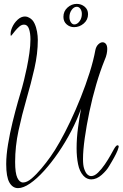

<svg xmlns="http://www.w3.org/2000/svg" viewBox="-20 -876 632 990"><path d="M73 94Q45 94 28.5 65Q12 36 12 -30Q12 -75 21.5 -132.5Q31 -190 45 -247Q59 -304 72.5 -351.5Q86 -399 94 -425Q97 -436 104 -463.5Q111 -491 118.5 -527.5Q126 -564 131.5 -602.5Q137 -641 137 -673Q137 -705 129.5 -727Q122 -749 104 -749Q91 -749 79 -738.5Q67 -728 57 -715.5Q47 -703 41 -695.5Q35 -688 35 -695Q33 -713 43 -735.5Q53 -758 71 -774.5Q89 -791 109 -791Q120 -791 130 -785Q148 -776 157.5 -756Q167 -736 171 -713Q175 -690 175 -670Q175 -600 157.5 -523Q140 -446 116.5 -365Q93 -284 75.5 -202.5Q58 -121 58 -41Q58 17 69.5 41Q81 65 99 65Q119 65 143.5 44Q168 23 194 -8Q220 -39 241 -69Q262 -98 288.5 -145Q315 -192 343 -251Q371 -310 396.5 -374Q422 -438 442 -501Q462 -564 472 -619Q476 -637 487 -647.5Q498 -658 509 -658Q519 -658 526 -649.5Q533 -641 533 -623Q533 -612 530 -597.5Q527 -583 519 -565Q497 -511 476.5 -441.5Q456 -372 441 -300Q426 -228 417 -164Q408 -100 408 -56Q408 -23 414 -6Q421 15 430.5 23.5Q440 32 450 32Q467 32 485.5 14Q504 -4 521 -29Q538 -54 550.5 -76.5Q563 -99 568 -108Q579 -127 586 -127Q590 -127 591.5 -123.5Q593 -120 591 -115Q588 -102 578 -82Q568 -62 557.5 -44.5Q547 -27 543 -20Q530 3 504 26Q478 49 450 49Q440 49 429.5 44.5Q419 40 410 30Q390 8 382.5 -29.5Q375 -67 375 -111Q375 -164 382.5 -219Q390 -274 398 -316Q378 -259 347.5 -200.5Q317 -142 281 -89.5Q245 -37 207.5 4.5Q170 46 135 70Q100 94 73 94ZM362 -736Q340 -736 323.5 -750.5Q307 -765 307 -789Q307 -818 328 -837Q349 -856 376 -856Q399 -856 416.5 -841.5Q434 -827 434 -803Q434 -774 412 -755Q390 -736 362 -736ZM363 -750Q378 -750 390 -766Q402 -782 402 -804Q402 -820 394.5 -830.5Q387 -841 376 -841Q361 -841 349.5 -825Q338 -809 338 -788Q338 -772 345.5 -761Q353 -750 363 -750Z"/></svg>

Font: Inspiration
Style: Regular
Weight: 400
Designer: Robert E. Leuschke
Foundry: Robert E. Leuschke
Version: Version 2.010; ttfautohint (v1.8.3)